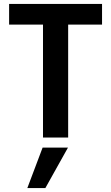

<svg xmlns="http://www.w3.org/2000/svg" viewBox="-20 -694 560 969"><path d="M209 255H118L195 51H323ZM495 -570H324V0H197V-570H26V-674H495Z"/></svg>

Font: Hind Siliguri SemiBold
Style: Regular
Weight: 600
Designer: Jyotish Sonowal
Foundry: Indian Type Foundry
Version: Version 1.001;PS 1.0;hotconv 1.0.86;makeotf.lib2.5.63406; tt